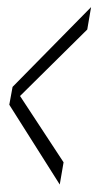

<svg xmlns="http://www.w3.org/2000/svg" viewBox="-20 -506 270 527"><path d="M144 0.5 5.5 -218.5 14.5 -267.5 230 -486.5 219.5 -425 35 -242.5 154.5 -60.5Z"/></svg>

Font: Anybody Condensed Light
Style: Italic
Weight: 300
Width: 3
Italic angle: -10°
Designer: Tyler Finck
Foundry: Etcetera Type Company
Version: Version 1.010; ttfautohint (v1.8.3) -l 8 -r 50 -G 200 -x 14 